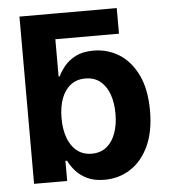

<svg xmlns="http://www.w3.org/2000/svg" viewBox="-53 -776 735 832"><g transform="rotate(-5 315.0 -359.5)"><path d="M136 -616.2 62.4 -727.5H485.6V-616.2ZM368.3 9.1Q323.9 9.1 293.1 -6Q262.3 -21 243.1 -43.2Q223.9 -65.4 213.5 -87.4H206.4V0H62.4V-727.5H208.8V-454H213.5Q223.6 -475.8 242.3 -498.7Q261 -521.5 291.9 -537.1Q322.7 -552.7 369.1 -552.7Q429.8 -552.7 480 -521.5Q530.1 -490.2 560.3 -427.7Q590.5 -365.3 590.5 -272Q590.5 -181.1 561.2 -118.5Q531.9 -55.8 481.6 -23.3Q431.4 9.1 368.3 9.1ZM323.2 -108.3Q361.5 -108.3 387.5 -129.3Q413.5 -150.3 426.9 -187.4Q440.3 -224.6 440.3 -272.5Q440.3 -320.4 427 -357.1Q413.7 -393.8 387.7 -414.6Q361.8 -435.4 323.2 -435.4Q285.5 -435.4 259.3 -415.2Q233 -395.1 219.4 -358.7Q205.7 -322.2 205.7 -272.5Q205.7 -223.3 219.5 -186.4Q233.2 -149.5 259.6 -128.9Q286 -108.3 323.2 -108.3Z"/></g></svg>

Font: Inter Variable LoSnoCo
Style: Regular
Weight: 400
Designer: Rasmus Andersson
Foundry: rsms
Version: Version 4.000;git-a52131595; featfreeze: case,dlig,ss01,ss02